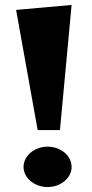

<svg xmlns="http://www.w3.org/2000/svg" viewBox="-20 -753 370 775"><path d="M45 -713 132 -228H222L269 -733ZM269 -79C269 -124 226 -161 172 -161C119 -161 75 -124 75 -79C75 -35 119 2 172 2C226 2 269 -35 269 -79Z"/></svg>

Font: Peralta
Style: Regular
Weight: 400
Designer: Astigmatic (AOETI)
Foundry: Astigmatic (AOETI)
Version: Version 1.000